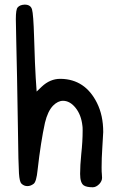

<svg xmlns="http://www.w3.org/2000/svg" viewBox="-20 -792 503 811"><path d="M54.7 -760.7Q63.5 -771.5 84 -772.5Q109.4 -772.5 115.2 -752.4Q121.1 -732.4 124 -635.7Q127.9 -505.9 130.9 -462.9L134.8 -405.3L156.2 -425.8Q191.4 -459 234.4 -459Q235.4 -459 237.3 -459Q339.8 -457 389.6 -357.4Q416 -304.7 416 -234.4Q416 -224.6 412.1 -167Q409.2 -124 409.2 -85Q409.2 -62.5 410.2 -57.6Q411.1 -50.8 411.1 -41Q411.1 -27.3 399.4 -14.6Q385.7 -1 372.1 -1Q345.7 -1 334 -8.8Q318.4 -19.5 318.4 -57.6Q318.4 -92.8 323.2 -140.6Q329.1 -194.3 329.1 -241.2Q329.1 -256.8 328.1 -260.7Q323.2 -306.6 299.3 -336.4Q275.4 -366.2 246.1 -366.2Q224.6 -366.2 204.1 -345.7Q181.6 -322.3 169.9 -273.4Q152.3 -193.4 138.7 -73.2Q133.8 -24.4 122.1 -15.6Q109.4 -5.9 95.7 -5.9Q81.1 -5.9 70.3 -16.6Q62.5 -24.4 60.1 -59.6Q57.6 -94.7 55.7 -250Q51.8 -501 48.8 -612.3Q46.9 -704.1 46.9 -710.9Q46.9 -752.9 54.7 -760.7Z"/></svg>

Font: sage sans
Style: Regular
Weight: 400
Version: Version 001.032